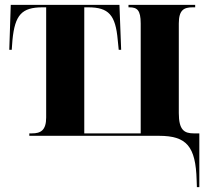

<svg xmlns="http://www.w3.org/2000/svg" viewBox="-20 -556 847 786"><path d="M785 181 786 210H796V-10H773C734 -10 712 -24 712 -93V-460C712 -515 733 -526 768 -526H779V-536H506V-526H510C541 -526 556 -515 556 -460V-10H325V-526H341C425 -526 453 -495 462 -392L466 -352H476L469 -536H24L18 -352H28L31 -392C41 -495 69 -526 154 -526H169V-75C169 -22 146 -10 111 -10H100V0H631C744 0 781 43 785 181Z"/></svg>

Font: Noto Serif Display Condensed ExtraBold
Style: Regular
Weight: 800
Width: 3
Designer: Monotype Design Team
Foundry: Monotype Imaging Inc.
Version: Version 2.009